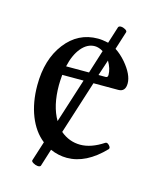

<svg xmlns="http://www.w3.org/2000/svg" viewBox="-90 -550 552 679"><g transform="rotate(15 186.5 -211.0)"><path d="M123 62Q120.1 66.4 111.8 65.7Q103.5 64.9 95.5 60.1Q87.4 55.2 88.9 50.8L111.8 -21Q76.2 -48.8 56.6 -98.1Q37.1 -147.5 37.1 -210Q37.1 -304.7 83.3 -364.7Q129.4 -424.8 202.1 -424.8Q218.3 -424.8 240.2 -419.9L259.8 -481.9Q262.2 -486.8 270 -486.6Q277.8 -486.3 285.6 -481.7Q293.5 -477.1 292 -472.2L271 -405.8Q290.5 -393.6 310.1 -371.1Q344.2 -330.6 344.2 -298.8Q344.2 -268.1 317.9 -268.1H227.1L165 -73.2Q197.3 -45.9 237.8 -45.9Q277.3 -45.9 321.8 -75.2Q328.1 -79.6 336.2 -71Q344.2 -62.5 339.8 -57.1Q274.4 11.2 204.1 11.2Q173.3 11.2 143.1 -2ZM198.2 -396Q170.9 -396 149.4 -370.4Q127.9 -344.7 118.2 -300.8H202.1L229 -386.2Q212.9 -396 198.2 -396ZM271 -310.1Q271 -333 255.9 -358.9L236.8 -300.8H263.2Q271 -300.8 271 -310.1ZM110.8 -230Q110.8 -154.3 139.2 -106L190.9 -268.1H112.8Q110.8 -243.7 110.8 -230Z"/></g></svg>

Font: Junicode SmCond
Style: Regular
Weight: 400
Width: 4
Designer: Peter S. Baker
Version: Version 2.206